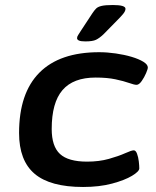

<svg xmlns="http://www.w3.org/2000/svg" viewBox="-20 -738 620 765"><path d="M311 7Q180 7 118 -45.5Q56 -98 56 -208Q56 -367 137 -448.5Q218 -530 375 -530Q407 -530 441.5 -525Q476 -520 504.5 -511.5Q533 -503 551 -492Q569 -481 569 -469Q569 -463 562 -446.5Q555 -430 544.5 -415Q534 -400 524 -400Q515 -400 494 -407.5Q473 -415 440 -422Q407 -429 361 -429Q272 -429 229 -379Q186 -329 186 -224Q186 -155 219 -124.5Q252 -94 327 -94Q375 -94 414 -105Q453 -116 478.5 -127.5Q504 -139 513 -139Q521 -139 526 -125.5Q531 -112 533 -95Q535 -78 535 -67Q535 -55 506 -37.5Q477 -20 426.5 -6.5Q376 7 311 7ZM320 -573Q302 -573 294.5 -576.5Q287 -580 287 -586Q287 -592 291.5 -598.5Q296 -605 302 -615L348 -685Q356 -697 363 -704Q370 -711 385 -714.5Q400 -718 430 -718Q480 -718 480 -703Q480 -694 471 -683Q462 -672 447 -657L392 -601Q376 -586 362.5 -579.5Q349 -573 320 -573Z"/></svg>

Font: Asap Expanded Expanded SemiBold
Style: Italic
Weight: 600
Width: 7
Italic angle: -6°
Designer: Pablo Cosgaya
Foundry: Omnibus-Type
Version: Version 3.001; ttfautohint (v1.8.4.7-5d5b)